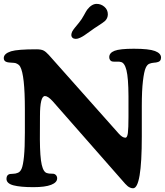

<svg xmlns="http://www.w3.org/2000/svg" viewBox="-22 -965 858 999"><path d="M452.6 -806.2Q425.8 -787.1 416.5 -780.8Q407.2 -774.4 394.8 -768.6Q382.3 -762.7 372.6 -762.7Q361.8 -762.7 355.5 -768.3Q349.1 -773.9 349.1 -783.7Q349.1 -788.1 350.6 -792.7Q352.1 -797.4 353.8 -801Q355.5 -804.7 360.1 -811Q364.7 -817.4 367.7 -821Q370.6 -824.7 378.2 -833.7Q385.7 -842.8 389.6 -847.7Q402.8 -863.8 414.6 -885.5Q426.3 -907.2 431.6 -914.6Q455.1 -944.8 481 -944.8Q503.9 -944.8 521.5 -929.4Q539.1 -914.1 539.1 -890.6Q539.1 -870.1 523.9 -855.5Q513.7 -846.7 489.5 -831.3Q465.3 -815.9 452.6 -806.2ZM107.4 -275.4V-396.5Q107.4 -574.7 83 -618.2Q76.7 -630.4 58.6 -636.7Q52.7 -638.2 37.6 -638.9Q22.5 -639.6 15.1 -641.6Q-2.4 -646 -2.4 -662.6Q-2.4 -686 35.6 -698.2Q69.8 -708.5 166.5 -708.5Q192.4 -708.5 204.6 -702.1Q216.8 -695.8 231.4 -679.7L595.7 -270Q614.7 -248.5 630.4 -248.5Q640.1 -248.5 643.3 -272.7Q646.5 -296.9 646.5 -357.4V-464.8Q646 -559.6 636 -599.6Q626 -639.6 606 -642.6Q599.1 -645 584.5 -644.3Q569.8 -643.6 562.5 -645Q555.7 -646 551 -652.3Q546.4 -658.7 546.4 -667.5Q546.4 -689.9 574 -700.7Q601.6 -711.4 674.3 -711.4Q752.9 -711.4 784.4 -699.5Q815.9 -687.5 815.9 -665.5Q815.9 -645 795.4 -641.1Q790.5 -639.6 778.6 -638.7Q766.6 -637.7 757.8 -634.3Q744.6 -630.9 736.1 -611.8Q727.5 -592.8 721.7 -543.2Q715.8 -493.7 715.8 -413.1V-254.4Q715.8 14.6 670.4 14.6Q662.1 14.6 654.3 11Q646.5 7.3 641.8 3.2Q637.2 -1 629.4 -8.8L252.4 -438Q227.5 -465.3 211.9 -465.3Q186 -465.3 186 -361.3L185.5 -240.2Q186 -147 195.3 -107.2Q204.6 -67.4 224.1 -64Q229 -62.5 233.2 -62Q237.3 -61.5 243.4 -61.5Q249.5 -61.5 254.9 -61Q263.7 -60.1 269.5 -53.5Q275.4 -46.9 275.4 -37.1Q275.4 -15.6 244.1 -3.4Q212.9 8.8 151.9 8.8Q84 8.8 47.9 -0.7Q11.7 -10.3 11.7 -34.7Q11.7 -55.7 29.3 -59.6Q32.7 -60.5 46.1 -60.8Q59.6 -61 69.3 -65.4Q82.5 -69.3 90.3 -86.9Q98.1 -104.5 102.8 -150.6Q107.4 -196.8 107.4 -275.4Z"/></svg>

Font: Cooper* SemiBold
Style: Regular
Weight: 600
Designer: Owen Earl
Foundry: indestructible type*
Version: Version 0.001